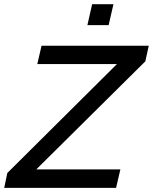

<svg xmlns="http://www.w3.org/2000/svg" viewBox="-39 -912 742 932"><path d="M-18.6 0 -3.4 -72.3 528.8 -601.1H142.1L162.6 -689.9H683.1L666.5 -614.3L137.2 -89.8H545.4L524.4 0ZM385.3 -790 408.2 -891.6H511.7L488.3 -790Z"/></svg>

Font: Acari Sans Medium
Style: Italic
Weight: 500
Italic angle: -13°
Designer: Alfredo Marco Pradil and Stefan Peev
Foundry: Hanken Design Co.
Version: Version 1.045